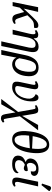

<svg xmlns="http://www.w3.org/2000/svg" viewBox="1453 -2302 1095 4041"><g transform="rotate(90 2000.5 -281.5)"><path d="M23 0 131 -536H230L161 -233L338 -421Q377 -462 406 -488.5Q435 -515 460.5 -528Q486 -541 515 -541Q557 -541 565.5 -516Q574 -491 565 -452Q513 -451 481 -446Q449 -441 425 -426.5Q401 -412 372 -383L301 -311L369 -109Q381 -74 396 -63Q411 -52 428 -52Q438 -52 446.5 -55Q455 -58 471 -66L483 -34Q459 -15 434.5 -4.5Q410 6 383 6Q356 6 336 -1.5Q316 -9 301 -30Q286 -51 274 -94L232 -242L142 -152L107 0Z M850 239 982 -346Q993 -410 981 -446.5Q969 -483 915 -483Q873 -483 843.5 -460Q814 -437 796 -400Q778 -363 769 -320L704 0H605L688 -347Q706 -421 700 -451Q694 -481 670 -481Q661 -481 650 -478Q639 -475 626 -467L613 -499Q635 -516 660.5 -527.5Q686 -539 715 -539Q753 -539 770 -518Q787 -497 787 -446H792Q836 -507 876 -526.5Q916 -546 963 -546Q1036 -546 1062 -499Q1088 -452 1068 -350L949 239Z M1141 -267Q1167 -394 1231 -470Q1295 -546 1404 -546Q1505 -546 1551.5 -477.5Q1598 -409 1579 -272Q1566 -176 1529.5 -113.5Q1493 -51 1441 -20.5Q1389 10 1329 10Q1284 10 1245.5 -14Q1207 -38 1194 -79H1192L1132 239H1032L1104 -93ZM1324 -50Q1358 -50 1390 -70Q1422 -90 1447 -137Q1472 -184 1484 -265Q1499 -375 1480 -434Q1461 -493 1393 -493Q1325 -493 1289.5 -434.5Q1254 -376 1231 -268L1205 -141Q1224 -92 1253.5 -71Q1283 -50 1324 -50Z M1814 10Q1754 10 1728 -11Q1702 -32 1699.5 -70.5Q1697 -109 1708 -160L1757 -393Q1767 -441 1765 -461Q1763 -481 1741 -481Q1732 -481 1722 -477Q1712 -473 1700 -467L1687 -499Q1708 -515 1734 -527Q1760 -539 1787 -539Q1831 -539 1846 -517Q1861 -495 1858 -460.5Q1855 -426 1847 -388L1801 -169Q1793 -133 1791 -107Q1789 -81 1801 -67Q1813 -53 1847 -53Q1901 -53 1944 -86Q1987 -119 2015.5 -176Q2044 -233 2054 -303Q2062 -359 2048.5 -396.5Q2035 -434 2011 -455Q1987 -476 1964 -482Q1969 -511 1988 -527.5Q2007 -544 2032 -544Q2074 -544 2093 -510.5Q2112 -477 2113.5 -424Q2115 -371 2107 -310Q2098 -250 2074 -193Q2050 -136 2011.5 -90Q1973 -44 1923 -17Q1873 10 1814 10Z M2063 240 2336 -115 2283 -418Q2277 -454 2271.5 -467.5Q2266 -481 2247 -481Q2235 -481 2224.5 -477Q2214 -473 2205 -468L2192 -499Q2219 -520 2245 -529.5Q2271 -539 2294 -539Q2335 -539 2351 -519.5Q2367 -500 2377 -446L2418 -200L2611 -536H2722L2427 -152L2471 111Q2479 156 2484 172Q2489 188 2506 188Q2514 188 2526 183.5Q2538 179 2547 174L2559 206Q2534 227 2514.5 236.5Q2495 246 2472 246Q2431 246 2411 225.5Q2391 205 2382 152L2346 -59L2174 240Z M2916 10Q2839 10 2796.5 -37Q2754 -84 2742.5 -171Q2731 -258 2748 -379Q2765 -500 2801.5 -587.5Q2838 -675 2894 -722.5Q2950 -770 3027 -770Q3100 -770 3143 -722.5Q3186 -675 3198.5 -587Q3211 -499 3194 -378Q3177 -258 3139.5 -171Q3102 -84 3046 -37Q2990 10 2916 10ZM3106 -409Q3124 -553 3104 -636Q3084 -719 3019 -719Q2975 -719 2941.5 -682Q2908 -645 2884 -578.5Q2860 -512 2845 -422ZM2924 -41Q2991 -41 3034 -126.5Q3077 -212 3100 -362L2835 -346Q2822 -254 2827 -185.5Q2832 -117 2855.5 -79Q2879 -41 2924 -41Z M3424 10Q3359 10 3319.5 -10Q3280 -30 3265 -63Q3250 -96 3257 -136Q3267 -195 3305 -225.5Q3343 -256 3386 -270L3387 -275Q3348 -289 3329 -321Q3310 -353 3318 -396Q3330 -466 3390.5 -505.5Q3451 -545 3539 -545Q3594 -545 3626.5 -530.5Q3659 -516 3672.5 -492.5Q3686 -469 3681 -444Q3676 -416 3654.5 -399Q3633 -382 3585 -382Q3596 -435 3583.5 -465.5Q3571 -496 3523 -496Q3475 -496 3446.5 -467.5Q3418 -439 3410 -397Q3403 -358 3414.5 -331.5Q3426 -305 3451 -298Q3484 -308 3517.5 -314Q3551 -320 3572 -319Q3579 -312 3581.5 -301.5Q3584 -291 3582 -280Q3579 -258 3560.5 -246.5Q3542 -235 3518 -235Q3505 -235 3486.5 -241.5Q3468 -248 3448 -257Q3416 -245 3388 -219Q3360 -193 3353 -150Q3345 -105 3370 -77.5Q3395 -50 3456 -50Q3562 -50 3614 -126Q3619 -121 3623 -111Q3627 -101 3624 -87Q3617 -49 3568.5 -19.5Q3520 10 3424 10Z M3808 9Q3746 9 3727.5 -27.5Q3709 -64 3723 -138L3804 -536H3903L3812 -134Q3803 -93 3810.5 -71Q3818 -49 3844 -49Q3860 -49 3871 -52.5Q3882 -56 3896 -63L3908 -31Q3890 -17 3864 -4Q3838 9 3808 9ZM3875 -606 3844 -620 3896 -776Q3905 -802 3923.5 -807Q3942 -812 3963 -802.5Q3984 -793 4001 -776L4000 -764Z"/></g></svg>

Font: Noto Serif SemiCondensed
Style: Italic
Weight: 400
Width: 4
Italic angle: -12°
Designer: Monotype Design Team
Foundry: Monotype Imaging Inc.
Version: Version 2.013